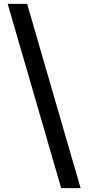

<svg xmlns="http://www.w3.org/2000/svg" viewBox="-20 -801 491 998"><path d="M399 177 121 -781H20L298 177Z"/></svg>

Font: Merriweather Sans
Style: Regular
Weight: 400
Designer: Eben Sorkin
Foundry: Eben Sorkin
Version: Version 1.008; ttfautohint (v1.7.19-72a1) -l 8 -r 50 -G 200 